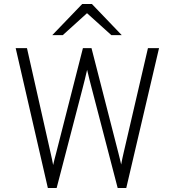

<svg xmlns="http://www.w3.org/2000/svg" viewBox="-20 -941 874 961"><path d="M219.5 0 58.5 -700H115L233.5 -174.5Q237 -159 240.2 -144.5Q243.5 -130 246 -115Q249 -129.5 252.8 -143.8Q256.5 -158 260.5 -173L395 -700H438L573 -173.5Q577 -158 580.2 -144.5Q583.5 -131 586.5 -117.5Q589 -132 592 -146Q595 -160 598.5 -175L720.5 -700H776L612 0H569L440 -495.5Q433.5 -520.5 427.5 -544Q421.5 -567.5 416 -591.5Q410.5 -567.5 404.8 -544Q399 -520.5 392.5 -495.5L263.5 0ZM241.5 -765 391.5 -921H440L589.5 -765H537.5L415.5 -875L294 -765Z"/></svg>

Font: Overpass ExtraLight
Style: Regular
Weight: 250
Designer: Delve Withrington, Dave Bailey, Thomas Jockin
Foundry: Delve Fonts LLC
Version: Version 4.000